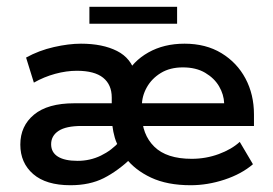

<svg xmlns="http://www.w3.org/2000/svg" viewBox="-20 -537 806 567"><path d="M188 10Q116 10 78 -23Q40 -56 40 -110Q40 -165 80.5 -198.5Q121 -232 199 -232H327L310 -204V-249Q310 -287 284.5 -307.5Q259 -328 207 -328Q176 -328 143 -319Q110 -310 80 -293L57 -367Q95 -388 139 -398Q183 -408 219 -408Q283 -408 325.5 -386.5Q368 -365 380 -318L350 -312Q372 -356 418 -382Q464 -408 525 -408Q588 -408 634 -380Q680 -352 705 -305Q730 -258 730 -199V-165H361V-232H642Q641 -258 627 -282Q613 -306 586 -322Q559 -338 520 -338Q482 -338 455 -321.5Q428 -305 413.5 -279Q399 -253 399 -225V-200Q399 -140 435.5 -104Q472 -68 546 -68Q588 -68 626 -82Q664 -96 688 -118L727 -52Q693 -23 643 -6.5Q593 10 543 10Q474 10 426 -12.5Q378 -35 350 -72H370Q328 -32 286.5 -11Q245 10 188 10ZM209 -62Q246 -62 278 -77.5Q310 -93 334 -120V-98Q324 -113 319 -130.5Q314 -148 312 -165H221Q175 -165 153 -150.5Q131 -136 131 -111Q131 -87 151 -74.5Q171 -62 209 -62ZM244 -467V-517H503V-467Z"/></svg>

Font: Rokkitt SemiBold Medium
Style: Regular
Weight: 500
Version: Version 3.103